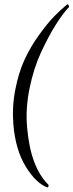

<svg xmlns="http://www.w3.org/2000/svg" viewBox="-20 -750 340 889"><path d="M292 -730.5Q299.8 -727.5 299.8 -717.8Q271.5 -688.5 237.8 -634.8Q204.1 -581.1 169.9 -507.3Q135.7 -433.6 116.7 -340.3Q97.7 -247.1 105.5 -160.2Q121.1 24.4 205.1 106.4Q205.1 116.2 200.2 118.2Q147.5 99.6 99.6 22Q51.8 -55.7 42 -172.9Q35.2 -254.9 50.8 -335Q66.4 -415 93.8 -474.1Q121.1 -533.2 160.2 -587.4Q199.2 -641.6 230 -673.3Q260.7 -705.1 292 -730.5Z"/></svg>

Font: Crimson
Style: SemiboldItalic
Weight: 600
Italic angle: -11°
Version: Version 0.8 ; ttfautohint (v1.00) -l 8 -r 50 -G 200 -x 14 -D